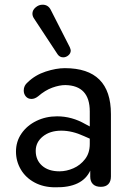

<svg xmlns="http://www.w3.org/2000/svg" viewBox="-20 -788 550 817"><path d="M48 -143Q48 -186 71.5 -220Q95 -254 135 -273.5Q175 -293 223 -293Q286 -293 343 -260L362 -250V-314Q362 -424 258 -426Q233 -426 202.5 -415Q172 -404 142 -378Q128 -367 114 -367Q99 -367 90 -377.5Q81 -388 81 -403Q81 -424 98 -438Q130 -469 174.5 -483.5Q219 -498 256 -498Q452 -498 452 -303V-37Q452 -16 441 -4.5Q430 7 409 7Q387 7 375.5 -4.5Q364 -16 364 -36V-62Q330 11 215 9Q165 9 127 -11.5Q89 -32 68.5 -67Q48 -102 48 -143ZM233 -59Q263 -59 292.5 -72Q322 -85 342 -111Q362 -137 362 -175V-198L337 -209Q287 -232 241 -232Q193 -232 162.5 -207.5Q132 -183 132 -146Q132 -107 159 -83Q186 -59 233 -59ZM118 -730Q118 -745 131.5 -756.5Q145 -768 161 -768Q185 -768 196 -746L277 -587Q281 -577 281 -573Q281 -561 271 -552.5Q261 -544 249 -544Q234 -544 225 -557L125 -709Q118 -719 118 -730Z"/></svg>

Font: SN Pro
Style: Regular
Weight: 400
Designer: Tobias Whetton
Foundry: Supernotes
Version: Version 1.003